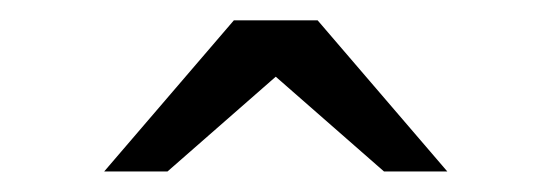

<svg xmlns="http://www.w3.org/2000/svg" viewBox="-20 -788 540 188"><path d="M209 -768.1H291L418 -620.1H356L250 -712.9L144 -620.1H82Z"/></svg>

Font: BIZ UDPMincho
Style: Regular
Weight: 400
Designer: TypeBank Co., Ltd.
Foundry: Morisawa Inc.
Version: Version 1.06